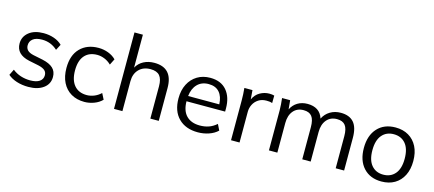

<svg xmlns="http://www.w3.org/2000/svg" viewBox="-54 -1257 4040 1786"><g transform="rotate(15 1966.0 -363.5)"><path d="M246 9Q185 9 133.5 -7.5Q82 -24 48 -54L76 -111Q112 -82 156 -68Q200 -54 247 -54Q306 -54 337 -75.5Q368 -97 368 -135Q368 -164 348.5 -181.5Q329 -199 285 -209L192 -228Q64 -256 64 -361Q64 -427 116 -469Q168 -511 257 -511Q311 -511 358 -494.5Q405 -478 436 -447L407 -391Q344 -449 259 -449Q200 -449 170.5 -425.5Q141 -402 141 -364Q141 -335 159 -316.5Q177 -298 217 -289L310 -270Q378 -255 411.5 -223.5Q445 -192 445 -139Q445 -71 390.5 -31Q336 9 246 9Z M786 9Q712 9 657.5 -23Q603 -55 573.5 -114Q544 -173 544 -254Q544 -377 610 -444Q676 -511 786 -511Q835 -511 880 -494Q925 -477 955 -446L926 -388Q896 -417 860.5 -431Q825 -445 791 -445Q713 -445 670 -396Q627 -347 627 -253Q627 -159 670 -108.5Q713 -58 791 -58Q824 -58 859.5 -71.5Q895 -85 926 -114L955 -57Q924 -25 878 -8Q832 9 786 9Z M1070 0V-736H1151V-419Q1176 -464 1221 -487.5Q1266 -511 1323 -511Q1501 -511 1501 -316V0H1420V-311Q1420 -380 1392.5 -412.5Q1365 -445 1304 -445Q1234 -445 1192.5 -402Q1151 -359 1151 -289V0Z M1878 9Q1760 9 1692 -59.5Q1624 -128 1624 -250Q1624 -329 1654 -387.5Q1684 -446 1737.5 -478.5Q1791 -511 1862 -511Q1965 -511 2020 -446.5Q2075 -382 2075 -273V-243H1703Q1704 -151 1750.5 -104Q1797 -57 1880 -57Q1925 -57 1964 -70Q2003 -83 2040 -115L2068 -58Q2035 -26 1984.5 -8.5Q1934 9 1878 9ZM1862 -451Q1795 -451 1754 -409Q1713 -367 1705 -294H2005Q2002 -369 1965.5 -410Q1929 -451 1862 -451Z M2197 0V-381Q2197 -411 2195.5 -442Q2194 -473 2191 -502H2269L2276 -414Q2298 -463 2340.5 -487Q2383 -511 2430 -511Q2459 -511 2478 -505L2477 -433Q2463 -438 2450 -439.5Q2437 -441 2421 -441Q2376 -441 2344 -420Q2312 -399 2295.5 -366Q2279 -333 2279 -296V0Z M2562 0V-386Q2562 -414 2559.5 -443.5Q2557 -473 2554 -502H2632L2640 -416Q2662 -461 2703 -486Q2744 -511 2799 -511Q2856 -511 2894 -486.5Q2932 -462 2949 -410Q2972 -457 3016.5 -484Q3061 -511 3119 -511Q3202 -511 3244 -463Q3286 -415 3286 -314V0H3205V-309Q3205 -380 3180 -412.5Q3155 -445 3100 -445Q3037 -445 3000.5 -401.5Q2964 -358 2964 -285V0H2883V-309Q2883 -380 2858 -412.5Q2833 -445 2778 -445Q2715 -445 2679 -401.5Q2643 -358 2643 -285V0Z M3646 9Q3537 9 3473 -60.5Q3409 -130 3409 -251Q3409 -372 3473 -441.5Q3537 -511 3646 -511Q3719 -511 3772.5 -479.5Q3826 -448 3855.5 -390Q3885 -332 3885 -251Q3885 -171 3855.5 -112.5Q3826 -54 3772.5 -22.5Q3719 9 3646 9ZM3646 -57Q3718 -57 3760 -106.5Q3802 -156 3802 -251Q3802 -347 3760 -396.5Q3718 -446 3646 -446Q3575 -446 3533 -396.5Q3491 -347 3491 -251Q3491 -156 3533 -106.5Q3575 -57 3646 -57Z"/></g></svg>

Font: Mulish
Style: Regular
Weight: 400
Designer: Vernon Adams
Foundry: Vernon Adams
Version: Version 3.603; ttfautohint (v1.8.3)